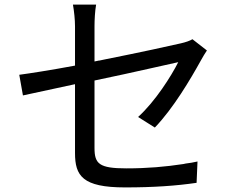

<svg xmlns="http://www.w3.org/2000/svg" viewBox="-20 -796 1040 837"><path d="M837 1 841 -92C824 -88 806 -85 789 -83L780 -81C701 -69 623 -62 531 -62C412 -62 392 -82 392 -151V-445C566 -481 740 -522 757 -525C727 -465 657 -354 582 -286L655 -240C735 -323 810 -450 856 -533C863 -546 875 -566 882 -576L819 -625C807 -618 790 -612 768 -607C730 -598 588 -567 437 -537L418 -533C416 -532 413 -532 411 -532L392 -528V-681C392 -710 394 -747 399 -776H298C303 -747 307 -711 307 -681V-510C200 -490 109 -476 64 -470L80 -380C121 -389 209 -408 307 -429V-129C307 -30 339 21 525 21C650 21 748 14 837 1Z"/></svg>

Font: Glow Sans SC Normal Book
Style: Regular
Weight: 500
Designer: Ryoko NISHIZUKA (kana, bopomofo & ideographs); Paul D. Hunt (Latin, Greek & Cyrillic); Sandoll Communications, Soo-young
Version: Version 0.93